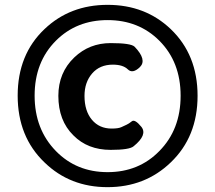

<svg xmlns="http://www.w3.org/2000/svg" viewBox="-20 -763 889 793"><path d="M164 -92Q53 -198 53 -368Q53 -538 164 -643Q269 -743 424.5 -743Q580 -743 685 -643Q796 -537 796 -367.5Q796 -198 685 -92Q579 10 424 10Q269 10 164 -92ZM638 -139Q726 -228 726 -367.5Q726 -507 638 -595Q553 -680 424.5 -680Q296 -680 211 -595Q123 -507 123 -368Q123 -229 211 -139Q296 -52 424.5 -52Q553 -52 638 -139ZM437 -144Q342 -144 283 -204Q221 -265 221 -367Q221 -463 287 -526Q349 -585 437 -585Q521 -585 536 -570Q588 -516 558 -486Q528 -457 508 -476.5Q488 -496 446 -496Q392 -496 360.5 -459.5Q329 -423 329 -367Q329 -305 359.5 -268.5Q390 -232 441 -232Q469 -232 481.5 -238Q494 -244 503 -248Q512 -252 524.5 -262Q537 -272 564 -239Q590 -206 532 -159Q515 -144 437 -144Z"/></svg>

Font: Resource Han Rounded KR
Style: Bold
Weight: 700
Designer: Cyano Hao (round all glyphs); Ryoko NISHIZUKA 西塚涼子 (kana, bopomofo & ideographs); Paul D. Hunt (Latin, Greek & Cyrillic)
Foundry: Cyano Hao
Version: 0.990